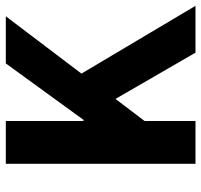

<svg xmlns="http://www.w3.org/2000/svg" viewBox="-36 -656 692 660"><g transform="rotate(-90 310.0 -326.0)"><path d="M77 0V-652H224V-385H228L422 -652H584L387 -392L620 0H459L300 -275L224 -175V0Z"/></g></svg>

Font: Giro Regular
Style: Bold
Weight: 700
Designer: Paul D. Hunt
Foundry: Adobe Systems Incorporated
Version: Version 1.000;PS 1.0;hotconv 1.0.88;makeotf.lib2.5.647800